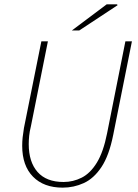

<svg xmlns="http://www.w3.org/2000/svg" viewBox="-20 -850 634 882"><path d="M268 12Q181 12 131.5 -38.5Q82 -89 82 -180Q82 -200 84 -219Q86 -238 90 -262L170 -660H200L122 -270Q116 -246 114 -226Q112 -206 112 -188Q112 -106 152.5 -60Q193 -14 272 -14Q316 -14 355.5 -34Q395 -54 425 -103Q455 -152 472 -238L556 -660H586L500 -230Q481 -135 446 -82.5Q411 -30 365 -9Q319 12 268 12ZM310 -710 470 -830H518L520 -826L344 -710Z"/></svg>

Font: Source Sans 3 ExtraLight
Style: Italic
Weight: 250
Italic angle: -11°
Designer: Paul D. Hunt
Foundry: Adobe
Version: Version 3.046;hotconv 1.0.118;makeotfexe 2.5.65603